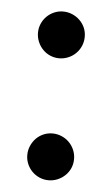

<svg xmlns="http://www.w3.org/2000/svg" viewBox="-41 -471 295 507"><g transform="rotate(5 107.0 -217.5)"><path d="M168.9 -379.9Q168.9 -367.2 164.1 -355.7Q159.2 -344.2 150.6 -335.7Q142.1 -327.1 130.6 -322.3Q119.1 -317.4 106.4 -317.4Q93.8 -317.4 82.5 -322.3Q71.3 -327.1 63 -335.7Q54.7 -344.2 49.8 -355.7Q44.9 -367.2 44.9 -379.9Q44.9 -392.6 49.8 -403.8Q54.7 -415 63 -423.3Q71.3 -431.6 82.5 -436.5Q93.8 -441.4 106.4 -441.4Q119.1 -441.4 130.6 -436.5Q142.1 -431.6 150.6 -423.3Q159.2 -415 164.1 -403.8Q168.9 -392.6 168.9 -379.9ZM168.9 -55.7Q168.9 -43 164.1 -31.7Q159.2 -20.5 150.6 -12.2Q142.1 -3.9 130.6 1Q119.1 5.9 106.4 5.9Q93.8 5.9 82.5 1Q71.3 -3.9 63 -12.2Q54.7 -20.5 49.8 -31.7Q44.9 -43 44.9 -55.7Q44.9 -68.4 49.8 -79.8Q54.7 -91.3 63 -99.9Q71.3 -108.4 82.5 -113.3Q93.8 -118.2 106.4 -118.2Q119.1 -118.2 130.6 -113.3Q142.1 -108.4 150.6 -99.9Q159.2 -91.3 164.1 -79.8Q168.9 -68.4 168.9 -55.7Z"/></g></svg>

Font: Maiden Orange
Style: Regular
Weight: 400
Designer: Astigmatic (AOETI)
Foundry: Astigmatic (AOETI)
Version: Version 1.001